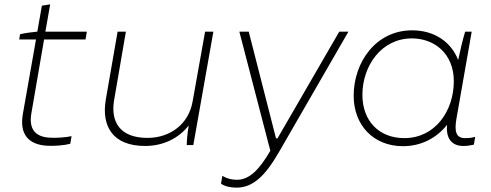

<svg xmlns="http://www.w3.org/2000/svg" viewBox="-20 -665 2251 880"><path d="M196 3C230 5 276 1 302 -6L308 -41C282 -35 235 -32 207 -34C141 -38 111 -74 124 -147L182 -484H372L378 -520H188L210 -645L172 -639L151 -520C127 -518 91 -513 72 -508L68 -484H145L85 -144C68 -49 111 -2 196 3Z M645 4C728 4 799 -31 845 -90C839 -54 836 -21 836 0H866L958 -520H920L863 -201C845 -95 759 -33 656 -33C530 -33 486 -106 503 -206L557 -520H519L465 -209C444 -86 497 4 645 4Z M1064 195C1139 195 1195 142 1258 33L1577 -520H1535L1252 -31H1245L1120 -520H1077L1219 26C1167 116 1121 159 1066 159C1041 159 1019 153 999 141L993 177C1012 190 1038 195 1064 195Z M2103 4C2121 4 2134 2 2152 -2L2158 -38C2142 -33 2129 -32 2111 -32C2067 -32 2063 -68 2072 -121L2142 -520H2112C2099 -477 2089 -433 2080 -390C2048 -472 1972 -526 1869 -526C1702 -526 1601 -379 1601 -226C1601 -93 1690 5 1827 5C1910 5 1981 -32 2029 -93C2023 -29 2052 4 2103 4ZM1868 -489C1970 -489 2060 -420 2060 -293C2060 -157 1975 -32 1833 -32C1716 -32 1641 -112 1641 -230C1641 -362 1727 -489 1868 -489Z"/></svg>

Font: Fixel Display ExtraLight
Style: Italic
Weight: 200
Italic angle: -10°
Designer: AlfaBravo + MacPaw
Foundry: Kyrylo Tkachov, Marchela Mozhyna, Serhii Makarenko, Maria Weinstein, Zakhar Kryvoshyya
Version: Version 1.210;Glyphs 3.2 (3217)